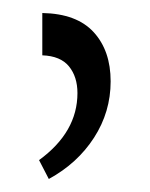

<svg xmlns="http://www.w3.org/2000/svg" viewBox="-20 -780 230 295"><path d="M45 -760Q98 -759 124 -730.5Q150 -702 150 -655Q150 -608 124.5 -568.5Q99 -529 55 -505L40 -534Q99 -577 99 -637Q99 -662 86 -678Q73 -694 45 -695Z"/></svg>

Font: Noto Serif Armenian Condensed
Style: Regular
Weight: 400
Width: 3
Designer: Monotype Design Team
Foundry: Monotype Imaging Inc.
Version: Version 2.008; ttfautohint (v1.8.4.7-5d5b)